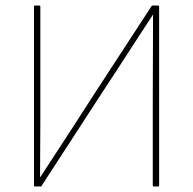

<svg xmlns="http://www.w3.org/2000/svg" viewBox="-20 -675 699 695"><path d="M107 0Q103 0 103 -4V-651Q103 -655 107 -655H122Q126 -655 126 -651V-333Q126 -281 126 -230.5Q126 -180 125.5 -131.5Q125 -83 125 -34H126Q158 -83 189.5 -131.5Q221 -180 254 -230.5Q287 -281 320 -333L528 -652Q530 -655 532 -655H552Q556 -655 556 -651V-4Q556 0 552 0H537Q533 0 533 -4V-311Q533 -390 533.5 -468.5Q534 -547 534 -621H533Q500 -571 467.5 -520.5Q435 -470 401 -418Q367 -366 331 -311L131 -3Q130 0 128 0Z"/></svg>

Font: Sofia Sans Thin
Style: Regular
Weight: 250
Designer: Botio Nikoltchev, Ani Petrova
Foundry: lettersoup
Version: Version 4.101